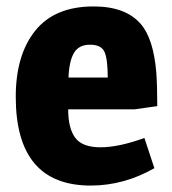

<svg xmlns="http://www.w3.org/2000/svg" viewBox="-20 -565 535 597"><path d="M271 -545Q371 -545 418 -490Q457 -445 466 -340Q469 -298 469 -235L398 -225H192Q192 -166 214 -136.5Q236 -107 292.5 -107Q349 -107 429 -136L460 -42Q365 12 262 12Q29 12 29 -264Q29 -394 89.5 -469.5Q150 -545 271 -545ZM193 -324H315Q315 -381 305 -403.5Q295 -426 260 -426Q225 -426 210 -400.5Q195 -375 193 -324Z"/></svg>

Font: Magra
Style: Bold
Weight: 600
Designer: Viviana Monsalve
Foundry: Viviana Monsalve
Version: Version 1.001